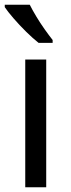

<svg xmlns="http://www.w3.org/2000/svg" viewBox="-21 -786 299 806"><path d="M173 0H85V-536H173ZM104 -766Q115 -744 131.5 -716.5Q148 -689 166.5 -663Q185 -637 200 -618V-606H141Q118 -624 89 -652.5Q60 -681 35.5 -709.5Q11 -738 -1 -756V-766Z"/></svg>

Font: Noto Sans Chorasmian
Style: Regular
Weight: 400
Designer: Federico Parra Barrios
Foundry: Google LLC
Version: Version 1.004; ttfautohint (v1.8.4.7-5d5b)